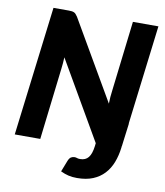

<svg xmlns="http://www.w3.org/2000/svg" viewBox="-96 -807 917 1064"><g transform="rotate(10 362.0 -275.0)"><path d="M628.5 -72 624.5 -40H624L623 -30Q617.5 15 602.8 53.2Q588 91.5 562.2 119.2Q536.5 147 498.8 162.5Q461 178 409.5 178Q396 178 384.2 176.8Q372.5 175.5 361.5 173Q350.5 170.5 339.8 166.5Q329 162.5 317 157L341.5 94Q348.5 77 357.5 71.8Q366.5 66.5 377 66.5Q385 66.5 391 69Q397 71.5 409 71.5Q439 71.5 455.2 51.2Q471.5 31 477 -13L479 -30L225 -468.5Q224 -450.5 222.8 -433.5Q221.5 -416.5 219.5 -402L172 0H28.5L118 -728H203.5Q214 -728 221.2 -727Q228.5 -726 234 -723.5Q239.5 -721 244.2 -715.8Q249 -710.5 254.5 -702.5L512.5 -258.5Q513 -277.5 514.2 -296.2Q515.5 -315 518 -331L565 -728H708.5L640 -169H641Z"/></g></svg>

Font: Lato Black
Style: Italic
Weight: 900
Italic angle: -7°
Designer: Lukasz Dziedzic
Foundry: tyPoland Lukasz Dziedzic
Version: Version 2.007; 2014-02-27